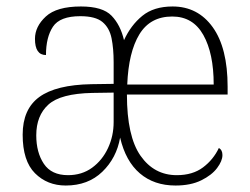

<svg xmlns="http://www.w3.org/2000/svg" viewBox="-20 -563 772 593"><path d="M183 10Q126 10 88 -28Q50 -66 50 -147Q50 -226 101.5 -263.5Q153 -301 262 -303L331 -304V-371Q331 -413 324.5 -445Q318 -477 296.5 -495Q275 -513 228 -513Q165 -513 143.5 -480.5Q122 -448 122 -393Q88 -393 88 -443Q88 -481 121.5 -512Q155 -543 230 -543Q297 -543 324.5 -514.5Q352 -486 363 -439Q384 -485 419.5 -514Q455 -543 513 -543Q591 -543 637 -479Q683 -415 683 -295V-271H372Q372 -142 414 -82Q456 -22 526 -22Q575 -22 607 -46Q639 -70 656 -106Q667 -100 667 -84Q667 -66 650.5 -44Q634 -22 601.5 -6Q569 10 522 10Q456 10 412 -27.5Q368 -65 351 -138Q340 -75 296 -32.5Q252 10 183 10ZM640 -302Q640 -398 608 -455Q576 -512 512 -512Q444 -512 410.5 -457Q377 -402 373 -302ZM190 -22Q233 -22 264.5 -45Q296 -68 313.5 -105.5Q331 -143 331 -186V-277L265 -276Q167 -274 129.5 -240Q92 -206 92 -145Q92 -92 115.5 -57Q139 -22 190 -22Z"/></svg>

Font: Noto Serif Tamil SemiCondensed ExtraLight
Style: Regular
Weight: 200
Width: 4
Designer: Indian Type Foundry, Tom Grace, and the Monotype Design Team
Foundry: Monotype Imaging Inc.
Version: Version 2.004; ttfautohint (v1.8.4.7-5d5b)